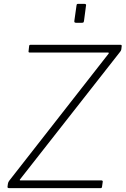

<svg xmlns="http://www.w3.org/2000/svg" viewBox="-20 -974 650 994"><path d="M27 0Q23 0 20.5 -2Q18 -4 19 -8L21 -23Q22 -28 23.5 -31.5Q25 -35 29 -40L542 -696Q544 -699 543 -700.5Q542 -702 539 -702H134Q126 -702 128 -710L131 -737Q132 -740 133 -741Q134 -742 137 -742H604Q611 -742 610 -735L608 -718Q607 -714 606 -712Q605 -710 602 -706L85 -47Q79 -40 86 -40H505Q508 -40 510 -38.5Q512 -37 512 -34L508 -6Q507 -3 506 -1.5Q505 0 501 0H27ZM425 -943 415 -867Q414 -860 412 -858Q410 -856 402 -856H375Q368 -856 366 -858.5Q364 -861 365 -867L376 -945Q377 -951 378.5 -952.5Q380 -954 385 -954H417Q422 -954 424.5 -951.5Q427 -949 425 -943Z"/></svg>

Font: Libre Franklin Thin
Style: Italic
Weight: 100
Italic angle: -8°
Designer: Pablo Impallari, Rodrigo Fuenzalida, Nhung Nguyen
Foundry: Impallari Type
Version: Version 3.000